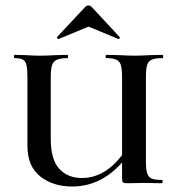

<svg xmlns="http://www.w3.org/2000/svg" viewBox="-20 -668 645 700"><path d="M368 -456Q365 -456 365 -462Q365 -468 368 -468L413 -467Q451 -465 472 -465Q493 -465 527 -467L572 -468Q575 -468 575 -462Q575 -456 572 -456Q546 -456 533.5 -450.5Q521 -445 516.5 -431Q512 -417 512 -387V-81Q512 -51 516.5 -36.5Q521 -22 533 -17Q545 -12 570 -12Q573 -12 573 -6Q573 0 570 0L505 -1L444 0Q432 0 428.5 -3Q425 -6 425 -19V-385Q425 -415 421 -429.5Q417 -444 405 -450Q393 -456 368 -456ZM243 12Q173 12 126.5 -25Q80 -62 80 -136V-387Q80 -417 76.5 -431Q73 -445 63.5 -450.5Q54 -456 33 -456Q31 -456 31 -462Q31 -468 33 -468L72 -467Q106 -465 124 -465Q147 -465 185 -467L226 -468Q228 -468 228 -462Q228 -456 226 -456Q200 -456 187 -450Q174 -444 169.5 -429.5Q165 -415 165 -385V-163Q165 -86 196 -52.5Q227 -19 279 -19Q325 -19 366.5 -46Q408 -73 448 -135L462 -122Q413 -52 359.5 -20Q306 12 243 12ZM303 -648Q309 -648 314 -643L416 -533Q417 -533 417 -531Q417 -529 414.5 -527Q412 -525 411 -526L303 -571L194 -526Q192 -525 189 -528.5Q186 -532 188 -533L291 -643Q296 -648 303 -648Z"/></svg>

Font: Cormorant Unicase SemiBold
Style: Regular
Weight: 600
Designer: Christian Thalmann (Catharsis Fonts)
Foundry: Catharsis Fonts
Version: Version 4.000